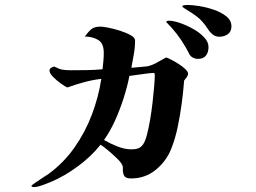

<svg xmlns="http://www.w3.org/2000/svg" viewBox="-20 -768 1040 779"><path d="M608 -462Q608 -464 607.5 -468Q607 -472 603 -472Q590 -472 560 -467.5Q530 -463 505 -460Q497 -418 482 -371Q467 -324 447 -279.5Q427 -235 402 -200Q426 -186 456 -174Q486 -162 514 -162Q529 -162 540.5 -166Q552 -170 561 -183Q569 -194 576 -220.5Q583 -247 589 -282Q595 -317 599 -352.5Q603 -388 605.5 -417.5Q608 -447 608 -462ZM743 -469Q743 -462 737 -454Q731 -446 727 -441Q724 -399 717.5 -350Q711 -301 701 -253Q691 -205 675 -165Q655 -114 612 -79Q569 -44 512 -44Q496 -44 488.5 -49.5Q481 -55 479 -71Q478 -76 478.5 -81.5Q479 -87 478 -92Q476 -104 458 -122Q440 -140 419.5 -157Q399 -174 388 -181Q351 -134 297 -94Q243 -54 187 -30Q175 -25 153 -17Q131 -9 118 -9Q115 -9 111 -10Q107 -11 108 -15Q109 -17 124.5 -27.5Q140 -38 156.5 -49Q173 -60 178 -63Q239 -108 282.5 -170Q326 -232 353 -303.5Q380 -375 391 -448Q356 -444 321 -434.5Q286 -425 253 -413Q244 -417 226.5 -429.5Q209 -442 195 -456.5Q181 -471 181 -481Q181 -489 187.5 -493Q194 -497 200 -498Q219 -488 232.5 -485.5Q246 -483 267 -483Q299 -483 331.5 -483.5Q364 -484 396 -487Q398 -504 399.5 -521Q401 -538 401 -554Q401 -592 379 -605.5Q357 -619 324 -620Q338 -639 350.5 -649.5Q363 -660 388 -660Q398 -660 420.5 -655.5Q443 -651 468 -643Q493 -635 510.5 -625Q528 -615 528 -604Q528 -576 523 -548Q518 -520 513 -493Q535 -495 553 -496.5Q571 -498 579 -499Q598 -504 612 -511.5Q626 -519 654 -535Q661 -533 675.5 -525.5Q690 -518 705.5 -508Q721 -498 732 -487.5Q743 -477 743 -469ZM826 -577Q826 -556 815.5 -542.5Q805 -529 782 -529Q773 -529 764 -533.5Q755 -538 750 -545Q746 -553 742 -560.5Q738 -568 734 -575Q701 -633 654 -679Q657 -684 665 -684Q683 -684 709.5 -675Q736 -666 763 -651Q790 -636 808 -617Q826 -598 826 -577ZM919 -661Q919 -640 904.5 -629.5Q890 -619 870 -619Q854 -619 842.5 -628.5Q831 -638 823 -651Q802 -683 780.5 -699.5Q759 -716 727 -735Q725 -737 722.5 -738.5Q720 -740 720 -743Q720 -746 729 -747Q738 -748 740 -748Q758 -748 787.5 -743.5Q817 -739 847.5 -728.5Q878 -718 898.5 -701.5Q919 -685 919 -661Z"/></svg>

Font: Kaisei HarunoUmi
Style: Bold
Weight: 700
Designer: Font-Kai, 金井和夫
Foundry: KAZUO KANAI
Version: Version 5.003